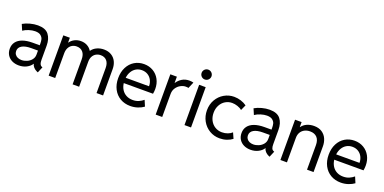

<svg xmlns="http://www.w3.org/2000/svg" viewBox="-12 -1519 4632 2318"><g transform="rotate(20 2303.5 -360.5)"><path d="M43 -146.5Q43 -197.3 70.8 -233.6Q98.6 -270 151.6 -288.8Q204.6 -307.6 279.3 -307.6H369.1V-330.1Q369.1 -358.4 363.5 -382.8Q357.9 -407.2 334 -427.7Q310.1 -448.2 260.7 -448.2Q224.6 -448.2 181.9 -434.8Q139.2 -421.4 109.4 -400.4L77.1 -475.6Q116.2 -498.5 168.2 -512.5Q220.2 -526.4 268.6 -526.4Q366.2 -526.4 407.7 -472.7Q449.2 -418.9 449.2 -332V-150.4Q449.2 -116.2 456.5 -97.9Q463.9 -79.6 481.4 -72.3L491.2 -68.4L459 7.8L445.3 2Q419.4 -9.3 400.6 -30Q381.8 -50.8 379.4 -72.3H377Q354 -36.6 310.5 -14.4Q267.1 7.8 212.9 7.8Q164.6 7.8 126 -10.7Q87.4 -29.3 65.2 -64.2Q43 -99.1 43 -146.5ZM222.7 -64.5Q256.3 -64.5 291 -79.3Q325.7 -94.2 348.4 -122.6Q371.1 -150.9 371.1 -188.5V-240.2H285.2Q208.5 -240.2 166.7 -215.8Q125 -191.4 125 -146.5Q125 -121.6 137.9 -102.8Q150.9 -84 173.1 -74.2Q195.3 -64.5 222.7 -64.5Z M595.7 -517.6H679.7V-456.1H682.1Q705.6 -489.3 741.7 -507.3Q777.8 -525.4 821.3 -525.4Q867.2 -525.4 903.1 -505.6Q939 -485.8 959 -452.1H961.4Q986.8 -488.3 1028.1 -506.8Q1069.3 -525.4 1117.2 -525.4Q1173.3 -525.4 1213.6 -500.7Q1253.9 -476.1 1274.4 -433.6Q1294.9 -391.1 1294.9 -337.9V0H1210.9V-320.3Q1210.9 -381.8 1182.1 -414.6Q1153.3 -447.3 1103.5 -447.3Q1071.8 -447.3 1045.4 -433.1Q1019 -418.9 1003.2 -390.4Q987.3 -361.8 987.3 -320.3V0H903.3V-320.3Q903.3 -381.8 874 -414.6Q844.7 -447.3 794.9 -447.3Q763.2 -447.3 737.1 -432.6Q710.9 -418 695.3 -388.4Q679.7 -358.9 679.7 -316.4V0H595.7Z M1394.5 -259.8Q1394.5 -339.4 1425.5 -399.7Q1456.5 -460 1510.7 -492.7Q1564.9 -525.4 1632.8 -525.4Q1698.7 -525.4 1750.5 -494.9Q1802.2 -464.4 1831.3 -410.4Q1860.4 -356.4 1860.4 -288.1Q1860.4 -257.8 1854.5 -225.6H1478.5Q1484.4 -178.7 1506.8 -143.6Q1529.3 -108.4 1565.7 -89.4Q1602.1 -70.3 1648.4 -70.3Q1690.9 -70.3 1724.9 -85.2Q1758.8 -100.1 1784.2 -122.1L1816.4 -45.9Q1784.2 -22 1739.3 -7.1Q1694.3 7.8 1644.5 7.8Q1572.3 7.8 1515.4 -25.1Q1458.5 -58.1 1426.5 -118.9Q1394.5 -179.7 1394.5 -259.8ZM1778.3 -293.9Q1778.3 -335.9 1760.5 -371.1Q1742.7 -406.2 1709.5 -426.8Q1676.3 -447.3 1632.8 -447.3Q1592.3 -447.3 1559.3 -428.5Q1526.4 -409.7 1505.4 -375Q1484.4 -340.3 1478.5 -293.9Z M1970.7 -517.6H2054.7V-438.5H2057.1Q2083 -478 2122.8 -501.7Q2162.6 -525.4 2213.9 -525.4Q2229.5 -525.4 2244.6 -523.2Q2259.8 -521 2266.6 -518.6L2232.4 -437.5Q2229.5 -439 2219 -440.2Q2208.5 -441.4 2196.3 -441.4Q2165 -441.4 2131.8 -423.6Q2098.6 -405.8 2076.7 -372.8Q2054.7 -339.8 2054.7 -295.9V0H1970.7Z M2340.8 -517.6H2424.8V0H2340.8ZM2319.3 -664.1Q2319.3 -681.6 2327.9 -696Q2336.4 -710.4 2350.8 -719Q2365.2 -727.5 2382.8 -727.5Q2399.9 -727.5 2414.6 -719Q2429.2 -710.4 2437.7 -695.8Q2446.3 -681.2 2446.3 -664.1Q2446.3 -647 2437.7 -632.3Q2429.2 -617.7 2414.6 -609.1Q2399.9 -600.6 2382.8 -600.6Q2365.2 -600.6 2350.8 -609.1Q2336.4 -617.7 2327.9 -632.1Q2319.3 -646.5 2319.3 -664.1Z M2534.2 -261.7Q2534.2 -337.9 2569.1 -398.2Q2604 -458.5 2662.6 -492.4Q2721.2 -526.4 2790 -526.4Q2834.5 -526.4 2877.2 -512.7Q2919.9 -499 2952.1 -475.6L2919.9 -404.3Q2898.4 -423.8 2862.1 -436Q2825.7 -448.2 2792 -448.2Q2745.1 -448.2 2705.8 -424.8Q2666.5 -401.4 2643.3 -358.4Q2620.1 -315.4 2620.1 -259.8Q2620.1 -206.5 2642.3 -163.8Q2664.6 -121.1 2704.3 -96.7Q2744.1 -72.3 2793.9 -72.3Q2832.5 -72.3 2866.7 -85Q2900.9 -97.7 2921.9 -118.2L2954.1 -45.9Q2923.8 -22.5 2881.6 -8.3Q2839.4 5.9 2792 5.9Q2720.2 5.9 2661.1 -29.3Q2602.1 -64.5 2568.1 -125.7Q2534.2 -187 2534.2 -261.7Z M3020.5 -146.5Q3020.5 -197.3 3048.3 -233.6Q3076.2 -270 3129.2 -288.8Q3182.1 -307.6 3256.8 -307.6H3346.7V-330.1Q3346.7 -358.4 3341.1 -382.8Q3335.4 -407.2 3311.5 -427.7Q3287.6 -448.2 3238.3 -448.2Q3202.1 -448.2 3159.4 -434.8Q3116.7 -421.4 3086.9 -400.4L3054.7 -475.6Q3093.8 -498.5 3145.8 -512.5Q3197.8 -526.4 3246.1 -526.4Q3343.8 -526.4 3385.3 -472.7Q3426.8 -418.9 3426.8 -332V-150.4Q3426.8 -116.2 3434.1 -97.9Q3441.4 -79.6 3459 -72.3L3468.8 -68.4L3436.5 7.8L3422.9 2Q3397 -9.3 3378.2 -30Q3359.4 -50.8 3356.9 -72.3H3354.5Q3331.5 -36.6 3288.1 -14.4Q3244.6 7.8 3190.4 7.8Q3142.1 7.8 3103.5 -10.7Q3064.9 -29.3 3042.7 -64.2Q3020.5 -99.1 3020.5 -146.5ZM3200.2 -64.5Q3233.9 -64.5 3268.6 -79.3Q3303.2 -94.2 3325.9 -122.6Q3348.6 -150.9 3348.6 -188.5V-240.2H3262.7Q3186 -240.2 3144.3 -215.8Q3102.5 -191.4 3102.5 -146.5Q3102.5 -121.6 3115.5 -102.8Q3128.4 -84 3150.6 -74.2Q3172.9 -64.5 3200.2 -64.5Z M3573.2 -517.6H3657.2V-454.1H3659.7Q3684.6 -488.8 3725.3 -507.1Q3766.1 -525.4 3816.4 -525.4Q3878.4 -525.4 3919.4 -497.8Q3960.4 -470.2 3979.7 -426Q3999 -381.8 3999 -332V0H3915V-314.5Q3915 -379.4 3883.1 -413.3Q3851.1 -447.3 3793 -447.3Q3754.4 -447.3 3723.6 -431.6Q3692.9 -416 3675 -386.2Q3657.2 -356.4 3657.2 -314.5V0H3573.2Z M4098.6 -259.8Q4098.6 -339.4 4129.6 -399.7Q4160.6 -460 4214.8 -492.7Q4269 -525.4 4336.9 -525.4Q4402.8 -525.4 4454.6 -494.9Q4506.3 -464.4 4535.4 -410.4Q4564.5 -356.4 4564.5 -288.1Q4564.5 -257.8 4558.6 -225.6H4182.6Q4188.5 -178.7 4210.9 -143.6Q4233.4 -108.4 4269.8 -89.4Q4306.2 -70.3 4352.5 -70.3Q4395 -70.3 4429 -85.2Q4462.9 -100.1 4488.3 -122.1L4520.5 -45.9Q4488.3 -22 4443.4 -7.1Q4398.4 7.8 4348.6 7.8Q4276.4 7.8 4219.5 -25.1Q4162.6 -58.1 4130.6 -118.9Q4098.6 -179.7 4098.6 -259.8ZM4482.4 -293.9Q4482.4 -335.9 4464.6 -371.1Q4446.8 -406.2 4413.6 -426.8Q4380.4 -447.3 4336.9 -447.3Q4296.4 -447.3 4263.4 -428.5Q4230.5 -409.7 4209.5 -375Q4188.5 -340.3 4182.6 -293.9Z"/></g></svg>

Font: Reddit Sans A
Style: Regular
Weight: 400
Designer: Stephen Hutchings
Foundry: Reddit
Version: Version 1.013